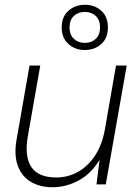

<svg xmlns="http://www.w3.org/2000/svg" viewBox="-20 -774 579 806"><path d="M201 12Q145 12 106.5 -12.5Q68 -37 53 -83Q38 -129 51 -196L104 -499H149L97 -203Q82 -117 111.5 -73Q141 -29 216 -29Q265 -29 306.5 -52Q348 -75 378 -119.5Q408 -164 420 -229L467 -499H512L424 0H385L398 -103Q362 -44 309.5 -16Q257 12 201 12ZM336 -564Q296 -564 267.5 -589Q239 -614 239 -659Q239 -704 267.5 -729Q296 -754 336 -754Q377 -754 405 -729Q433 -704 433 -659Q433 -614 405 -589Q377 -564 336 -564ZM336 -594Q364 -594 382 -611Q400 -628 400 -659Q400 -690 382 -707Q364 -724 336 -724Q308 -724 290 -707Q272 -690 272 -659Q272 -628 290 -611Q308 -594 336 -594Z"/></svg>

Font: DM Sans 20pt ExtraLight
Style: Italic
Weight: 250
Italic angle: -10°
Version: Version 4.004;gftools[0.9.30]